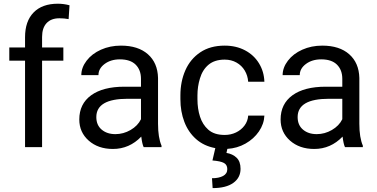

<svg xmlns="http://www.w3.org/2000/svg" viewBox="-20 -780 1998 1018"><path d="M112.8 0V-458.5H29.3V-528.3H112.8V-582.5Q112.8 -667.5 158.2 -713.9Q203.6 -760.3 286.6 -760.3Q317.9 -760.3 348.6 -752L343.8 -678.7Q320.8 -683.1 294.9 -683.1Q251 -683.1 227.1 -657.5Q203.1 -631.8 203.1 -584V-528.3H315.9V-458.5H203.1V0Z M741.7 0Q733.9 -15.6 729 -55.7Q666 9.8 578.6 9.8Q500.5 9.8 450.4 -34.4Q400.4 -78.6 400.4 -146.5Q400.4 -229 463.1 -274.7Q525.9 -320.3 639.6 -320.3H727.5V-361.8Q727.5 -409.2 699.2 -437.3Q670.9 -465.3 615.7 -465.3Q567.4 -465.3 534.7 -440.9Q502 -416.5 502 -381.8H411.1Q411.1 -421.4 439.2 -458.3Q467.3 -495.1 515.4 -516.6Q563.5 -538.1 621.1 -538.1Q712.4 -538.1 764.2 -492.4Q815.9 -446.8 817.9 -366.7V-123.5Q817.9 -50.8 836.4 -7.8V0ZM591.8 -68.8Q634.3 -68.8 672.4 -90.8Q710.4 -112.8 727.5 -147.9V-256.3H656.7Q490.7 -256.3 490.7 -159.2Q490.7 -116.7 519 -92.8Q547.4 -68.8 591.8 -68.8Z M1295.9 -167H1381.8Q1379.9 -122.6 1352.8 -83Q1325.7 -43.5 1281.5 -18.6Q1237.3 6.3 1185.5 9.3L1180.7 30.8Q1213.4 36.1 1234.4 56.2Q1255.4 76.2 1255.4 115.2Q1255.4 162.1 1217 189.7Q1178.7 217.3 1107.4 217.3L1104 165Q1140.1 165 1162.6 153.1Q1185.1 141.1 1185.1 116.7Q1185.1 93.8 1167.2 84Q1149.4 74.2 1106.4 70.8L1121.6 5.4Q1061 -5.9 1019.5 -42.7Q978 -79.6 957.3 -134.3Q936.5 -189 936.5 -253.9V-274.4Q936.5 -347.7 962.9 -407.5Q989.3 -467.3 1042 -502.7Q1094.7 -538.1 1171.4 -538.1Q1231.9 -538.1 1279.1 -513.2Q1326.2 -488.3 1353 -444.6Q1379.9 -400.9 1381.8 -346.7H1295.9Q1293.5 -379.4 1277.6 -406Q1261.7 -432.6 1234.1 -448.2Q1206.5 -463.9 1171.4 -463.9Q1118.2 -463.9 1085.9 -437Q1053.7 -410.2 1040 -363.8Q1026.9 -320.8 1026.9 -274.4V-253.9Q1026.9 -203.6 1040.5 -161.4Q1054.2 -119.1 1084 -92.8Q1115.2 -64.5 1171.4 -64.5Q1203.6 -64.5 1231.2 -77.6Q1258.8 -90.8 1276.4 -114.3Q1293.9 -137.7 1295.9 -167Z M1809.1 0Q1801.3 -15.6 1796.4 -55.7Q1733.4 9.8 1646 9.8Q1567.9 9.8 1517.8 -34.4Q1467.8 -78.6 1467.8 -146.5Q1467.8 -229 1530.5 -274.7Q1593.3 -320.3 1707 -320.3H1794.9V-361.8Q1794.9 -409.2 1766.6 -437.3Q1738.3 -465.3 1683.1 -465.3Q1634.8 -465.3 1602.1 -440.9Q1569.3 -416.5 1569.3 -381.8H1478.5Q1478.5 -421.4 1506.6 -458.3Q1534.7 -495.1 1582.8 -516.6Q1630.9 -538.1 1688.5 -538.1Q1779.8 -538.1 1831.5 -492.4Q1883.3 -446.8 1885.3 -366.7V-123.5Q1885.3 -50.8 1903.8 -7.8V0ZM1659.2 -68.8Q1701.7 -68.8 1739.7 -90.8Q1777.8 -112.8 1794.9 -147.9V-256.3H1724.1Q1558.1 -256.3 1558.1 -159.2Q1558.1 -116.7 1586.4 -92.8Q1614.7 -68.8 1659.2 -68.8Z"/></svg>

Font: Mardoto
Style: Regular
Weight: 400
Designer: Christian Robertson, Vahan Hovhannisyan
Foundry: Google
Version: Version 1.000